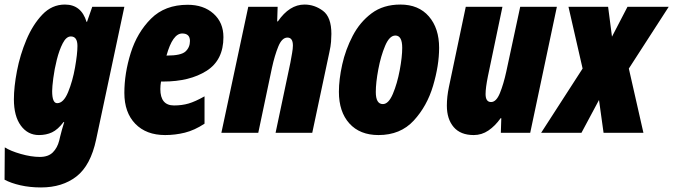

<svg xmlns="http://www.w3.org/2000/svg" viewBox="-48 -583 2956 843"><path d="M203 -130Q181 -130 181 -183Q181 -201 186 -240Q191 -279 201.5 -321Q212 -363 227.5 -393Q243 -423 263 -423Q292 -423 292 -381Q292 -347 281.5 -287Q271 -227 251 -178.5Q231 -130 203 -130ZM132 240Q226 240 288 191.5Q350 143 374 30L498 -553H357L334 -487H332Q309 -563 237 -563Q180 -563 138 -519Q96 -475 68 -408.5Q40 -342 26.5 -271.5Q13 -201 13 -147Q13 -73 43.5 -31.5Q74 10 123 10Q155 10 180.5 -2Q206 -14 231 -47H234Q223 -12 216 17L212 34Q204 66 184 86Q164 106 127 106Q89 106 43.5 93Q-2 80 -27 64L-28 206Q0 221 41.5 230.5Q83 240 132 240Z M677 10Q721 10 763.5 -0.5Q806 -11 850 -40V-160Q809 -137 780 -128.5Q751 -120 716 -120Q656 -120 656 -192Q656 -208 659 -225H669Q785 -225 859 -272Q933 -319 933 -420Q933 -484 889.5 -523Q846 -562 776 -562Q676 -562 615 -501Q554 -440 526 -350.5Q498 -261 498 -175Q498 -89 546 -39.5Q594 10 677 10ZM683 -339Q710 -436 752 -436Q786 -436 786 -403Q786 -375 766.5 -357Q747 -339 685 -339Z M924 0H1086L1146 -285Q1158 -340 1174 -379Q1190 -418 1214 -418Q1238 -418 1238 -383Q1238 -370 1234.5 -350Q1231 -330 1227 -308L1162 0H1323L1398 -353Q1404 -380 1405.5 -399.5Q1407 -419 1407 -434Q1407 -508 1370 -535.5Q1333 -563 1289 -563Q1223 -563 1172 -489H1169L1171 -553H1042Z M1614 10Q1710 10 1768.5 -53.5Q1827 -117 1853.5 -206.5Q1880 -296 1880 -373Q1880 -459 1835 -511Q1790 -563 1710 -563Q1635 -563 1583.5 -524.5Q1532 -486 1500.5 -425.5Q1469 -365 1454.5 -299.5Q1440 -234 1440 -180Q1440 -92 1486 -41Q1532 10 1614 10ZM1633 -126Q1602 -126 1602 -179Q1602 -220 1613 -278.5Q1624 -337 1643 -382Q1662 -427 1688 -427Q1718 -427 1718 -373Q1718 -333 1707 -274.5Q1696 -216 1677 -171Q1658 -126 1633 -126Z M2032 10Q2067 10 2096.5 -10Q2126 -30 2150 -64H2153L2151 0H2280L2397 -553H2236L2175 -269Q2163 -214 2147 -174.5Q2131 -135 2108 -135Q2084 -135 2084 -170Q2084 -197 2094 -247L2158 -553H1997L1923 -201Q1914 -158 1914 -119Q1914 -60 1944 -25Q1974 10 2032 10Z M2328 0 2510 -282 2448 -553H2622L2639 -422L2707 -553H2888L2713 -282L2777 0H2602L2582 -144L2505 0Z"/></svg>

Font: Noto Sans Display Condensed Black
Style: Italic
Weight: 900
Width: 3
Italic angle: -192°
Designer: Monotype Design Team
Foundry: Monotype Imaging Inc.
Version: Version 1.900